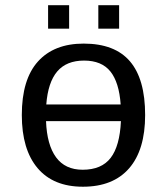

<svg xmlns="http://www.w3.org/2000/svg" viewBox="-20 -705 640 735"><path d="M535.6 -264.6Q535.6 -131.3 474.4 -60.8Q413.1 9.8 297.4 9.8Q184.1 9.8 123.8 -61.5Q63.5 -132.8 63.5 -264.6Q63.5 -400.9 125.2 -469.5Q187 -538.1 300.3 -538.1Q419.4 -538.1 477.5 -470.2Q535.6 -402.3 535.6 -264.6ZM296.4 -55.2Q368.7 -55.2 403.6 -100.6Q438.5 -146 442.9 -241.2H156.2Q159.7 -150.4 194.6 -102.8Q229.5 -55.2 296.4 -55.2ZM301.8 -473.1Q234.4 -473.1 199 -431.4Q163.6 -389.6 157.2 -305.2H441.9Q436 -389.6 402.6 -431.4Q369.1 -473.1 301.8 -473.1ZM356.4 -595.2V-685.1H436V-595.2ZM164.1 -595.2V-685.1H244.6V-595.2Z"/></svg>

Font: Cousine
Style: Regular
Weight: 400
Monospace: yes
Designer: Steve Matteson
Foundry: Monotype Imaging Inc.
Version: Version 1.21